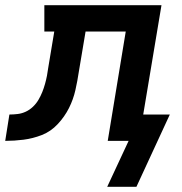

<svg xmlns="http://www.w3.org/2000/svg" viewBox="-76 -540 696 736"><path d="M335 176 417 0H337L406 -419H252L226 -264Q221 -230 213 -194.5Q205 -159 188.5 -126Q172 -93 145.5 -64.5Q119 -36 84.5 -22.5Q50 -9 14.5 -4.5Q-21 0 -56 0L-40 -101Q-24 -101 -8 -103Q8 -105 23 -112Q38 -119 50.5 -131Q63 -143 71.5 -157.5Q80 -172 86 -187Q92 -202 96.5 -218Q101 -234 104 -249.5Q107 -265 109 -281L132 -419H94V-520H543L473 -101H575L447 176Z"/></svg>

Font: Iosevka Etoile
Style: Bold Italic
Weight: 700
Italic angle: -9°
Designer: Belleve Invis
Foundry: Belleve Invis
Version: Version 28.1.0; ttfautohint (v1.8.4)